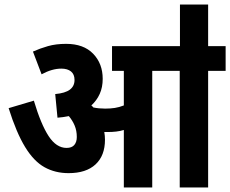

<svg xmlns="http://www.w3.org/2000/svg" viewBox="-20 -825 1013 845"><path d="M442 -210Q442 -140 400.5 -101.5Q359 -63 282 -63Q223 -63 176 -89Q129 -115 90.5 -178Q52 -241 18 -349L129 -382Q160 -278 194 -226Q228 -174 273 -174Q296 -174 307 -187Q318 -200 318 -222Q318 -250 308.5 -272.5Q299 -295 283 -314Q259 -309 233 -307L223 -411Q267 -415 287.5 -430.5Q308 -446 308 -473Q308 -498 292.5 -510.5Q277 -523 250 -523Q209 -523 163 -498L125 -598Q156 -612 191 -622Q226 -632 271 -632Q348 -632 390 -588.5Q432 -545 432 -478Q432 -441 419 -412Q406 -383 382 -361Q387 -357 391 -352Q415 -347 443 -347Q466 -347 485.5 -350Q505 -353 525 -361V-513H473V-622H973V-513H896V0H771V-513H650V0H525V-253Q509 -248 491.5 -246Q474 -244 456 -244Q448 -244 439 -244Q442 -227 442 -210ZM772 -616V-805H896V-616Z"/></svg>

Font: Noto Sans Condensed
Style: Bold Italic
Weight: 700
Width: 3
Italic angle: -12°
Designer: Monotype Design Team
Foundry: Monotype Imaging Inc.
Version: Version 2.013; ttfautohint (v1.8.4.7-5d5b)